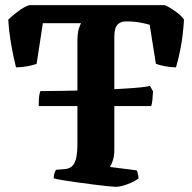

<svg xmlns="http://www.w3.org/2000/svg" viewBox="-20 -724 745 744"><path d="M130 -313Q130 -339 132 -353Q134 -367 137 -371Q180 -371 224.5 -372Q269 -373 312.5 -374Q356 -375 395.5 -377Q435 -379 468.5 -381Q502 -383 526 -385.5Q550 -388 561 -391L573 -370Q572 -351 570.5 -336.5Q569 -322 566 -313ZM428 0Q421 0 397.5 -2.5Q374 -5 342 -9Q310 -13 278 -17.5Q246 -22 221.5 -26Q197 -30 188 -33Q188 -43 191 -52.5Q194 -62 197 -66L233 -69Q251 -71 261 -81.5Q271 -92 275.5 -113Q280 -134 280 -168V-562Q280 -595 285 -611Q290 -627 294 -634H146L122 -477Q111 -472 87 -467.5Q63 -463 42 -463Q38 -478 32 -506.5Q26 -535 20 -572Q14 -609 12 -648Q26 -662 50 -680Q74 -698 93 -704H619Q639 -695 660.5 -679.5Q682 -664 693 -648Q689 -585 680 -538.5Q671 -492 662 -463Q642 -463 618.5 -467.5Q595 -472 584 -477L560 -628Q547 -632 523.5 -636.5Q500 -641 469 -641Q451 -641 440.5 -633Q430 -625 426.5 -612Q423 -599 423 -583V-143Q423 -119 417 -101.5Q411 -84 406 -77L509 -64Q511 -62 513.5 -53.5Q516 -45 517 -33Q501 -20 473.5 -10Q446 0 428 0Z"/></svg>

Font: Texturina 12pt
Style: Bold
Weight: 700
Designer: Guillermo Torres Carreño
Foundry: Omnibus-Type
Version: Version 1.002